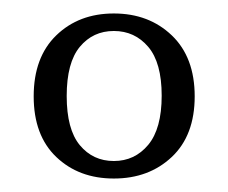

<svg xmlns="http://www.w3.org/2000/svg" viewBox="-20 -708 339 285"><path d="M235 -475Q201 -443 149 -443Q97 -443 63.5 -475Q30 -507 30 -565Q30 -623 63.5 -655.5Q97 -688 149 -688Q201 -688 235 -655.5Q269 -623 269 -565Q269 -507 235 -475ZM200 -638.5Q180 -662 149 -662Q118 -662 98.5 -638.5Q79 -615 79 -565.5Q79 -516 98.5 -492.5Q118 -469 149 -469Q180 -469 200 -493Q220 -517 220 -566Q220 -615 200 -638.5Z"/></svg>

Font: Halant Light
Style: Regular
Weight: 300
Designer: Hitesh Malaviya (Devanagari), Satya Rajpurohit (Latin)
Foundry: Indian Type Foundry
Version: Version 1.101;PS 1.0;hotconv 1.0.78;makeotf.lib2.5.61930; tt